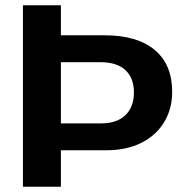

<svg xmlns="http://www.w3.org/2000/svg" viewBox="-20 -708 707 728"><path d="M632.8 -359.9Q632.8 -294.9 602.5 -244.9Q572.3 -194.8 516.1 -166.5Q460 -138.2 381.8 -138.2H210.9V0H66.9V-688H210.9V-574.2H376Q500 -574.2 566.4 -518.8Q632.8 -463.4 632.8 -359.9ZM487.8 -357.9Q487.8 -411.6 455.8 -441.9Q423.8 -472.2 359.9 -472.2H210.9V-240.2H363.8Q422.9 -240.2 455.3 -271.2Q487.8 -302.2 487.8 -357.9Z"/></svg>

Font: Arimo
Style: Bold
Weight: 700
Designer: Steve Matteson
Foundry: Monotype Imaging Inc.
Version: Version 1.33